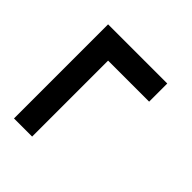

<svg xmlns="http://www.w3.org/2000/svg" viewBox="-47 -475 655 655"><g transform="rotate(-45 280.0 -148.0)"><path d="M394.5 -5.5H482V-291H28V-203.5H394.5Z"/></g></svg>

Font: HK Grotesk SemiBold
Style: Italic
Weight: 600
Italic angle: -16°
Designer: Alfredo Marco Pradil
Foundry: Hanken Design Co.
Version: Version 3.001;FEAKit 1.0